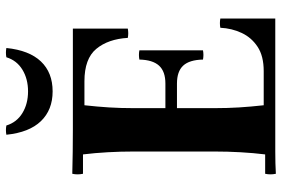

<svg xmlns="http://www.w3.org/2000/svg" viewBox="-175 -797 974 664"><g transform="rotate(-90 312.0 -465.0)"><path d="M43 2Q39 -17 43 -35H110Q115 -76 117.5 -120.5Q120 -165 120 -210V-490Q120 -535 117.5 -579.5Q115 -624 110 -665H43Q39 -684 43 -702Q78 -701 119.5 -700.5Q161 -700 195 -700H545V-510Q529 -507 513 -510Q509 -578 475 -619Q441 -660 363 -660H280Q275 -615 272.5 -575Q270 -535 270 -490V-210Q270 -165 272.5 -125Q275 -85 280 -40H398Q450 -40 482 -61Q514 -82 530 -116Q546 -150 548 -190Q564 -193 580 -190V0H195Q161 0 119.5 0Q78 0 43 2ZM438 -250Q437 -297 417 -318.5Q397 -340 355 -340H195V-380H355Q397 -380 417 -402Q437 -424 438 -470Q454 -473 470 -470V-250Q454 -247 438 -250ZM446 -930Q462 -933 478 -930Q470 -851 431.5 -810.5Q393 -770 328 -770Q264 -770 225 -810.5Q186 -851 178 -930Q194 -933 210 -930Q221 -894 253 -874.5Q285 -855 328 -855Q371 -855 403 -874.5Q435 -894 446 -930Z"/></g></svg>

Font: Poltawski Nowy
Style: Bold
Weight: 700
Designer: Adam Pótawski, Mateusz Machalski, Borys Kosmynka, Ania Wieluska
Foundry: Capitalics.wtf
Version: Version 1.001;gftools[0.9.25]